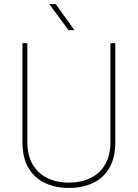

<svg xmlns="http://www.w3.org/2000/svg" viewBox="-20 -926 687 956"><path d="M350.6 -775.9H321.3L225.1 -905.8H257.3ZM554.2 -710.9V-219.2Q554.2 -139.6 523.9 -88.9Q493.7 -38.1 441.4 -14.2Q389.2 9.8 323.2 9.8Q257.3 9.8 205.1 -14.2Q152.8 -38.1 122.3 -88.9Q91.8 -139.6 91.8 -219.2V-710.9H116.2V-219.2Q116.2 -150.9 143.6 -105.7Q170.9 -60.5 217.8 -38.6Q264.6 -16.6 323.2 -16.6Q381.8 -16.6 428.7 -38.6Q475.6 -60.5 502.7 -105.7Q529.8 -150.9 529.8 -219.2V-710.9Z"/></svg>

Font: Robert Sans Thin
Style: Regular
Weight: 100
Designer: Christian Robertson (extended by Adam Twardoch)
Foundry: Google
Version: Version 12.135;April 2, 2019;FontCreator 11.5.0.2425 64-bit;